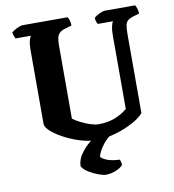

<svg xmlns="http://www.w3.org/2000/svg" viewBox="-96 -788 975 1073"><g transform="rotate(-10 392.0 -252.0)"><path d="M399 0Q358 0 311.5 -14Q265 -28 223.5 -49.5Q182 -71 154.5 -94.5Q127 -118 124 -137V-563Q124 -591 129 -611.5Q134 -632 141 -638H53Q50 -643 46 -652.5Q42 -662 41 -674Q47 -680 59 -687Q71 -694 84 -699Q97 -704 102 -704H360Q364 -698 368.5 -685Q373 -672 373 -655L330 -642Q307 -635 296 -618.5Q285 -602 285 -556V-142Q301 -129 328 -115.5Q355 -102 382 -93.5Q409 -85 426 -85Q480 -85 522 -102Q564 -119 591 -143V-562Q591 -590 595.5 -610.5Q600 -631 606 -638H520Q516 -643 512.5 -652.5Q509 -662 509 -674Q514 -680 526 -687Q538 -694 550.5 -699Q563 -704 569 -704H743Q747 -698 751.5 -685.5Q756 -673 757 -655L722 -645Q703 -639 692 -630.5Q681 -622 677 -604.5Q673 -587 673 -552V-105Q652 -80 607.5 -56Q563 -32 507.5 -16Q452 0 399 0ZM418 200Q404 200 376.5 190Q349 180 323 164Q297 148 287 129Q287 89 316.5 51Q346 13 386 -14L486 -17Q460 1 441 24.5Q422 48 412.5 68Q403 88 403 97Q419 112 445 120.5Q471 129 508 130Q516 142 516 162Q502 178 474 189Q446 200 418 200Z"/></g></svg>

Font: Texturina ExtraBold
Style: Regular
Weight: 800
Designer: Guillermo Torres Carreño
Foundry: Omnibus-Type
Version: Version 1.002; ttfautohint (v1.8.3)